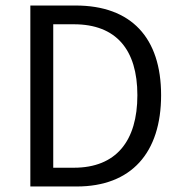

<svg xmlns="http://www.w3.org/2000/svg" viewBox="-20 -676 655 696"><path d="M90 0H258C456 0 564 -122 564 -331C564 -539 456 -656 254 -656H90ZM173 -68V-588H248C401 -588 478 -496 478 -331C478 -165 401 -68 248 -68Z"/></svg>

Font: Giro Sans Regular
Style: Regular
Weight: 400
Designer: Paul D. Hunt
Foundry: Adobe Systems Incorporated
Version: Version 1.000;PS 1.0;hotconv 1.0.88;makeotf.lib2.5.647800